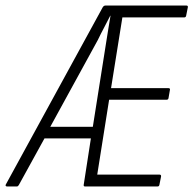

<svg xmlns="http://www.w3.org/2000/svg" viewBox="-45 -675 700 695"><path d="M-20 0Q-22 0 -24 -2Q-26 -4 -24 -7L327 -649Q331 -655 337 -655H629Q636 -655 635 -649L629 -619Q628 -612 622 -612H398L357 -356H564Q572 -356 570 -349L565 -320Q564 -314 558 -314H350L307 -43H532Q539 -43 538 -36L532 -6Q531 0 525 0H263Q257 0 258 -6L284 -174H116L23 -5Q20 0 16 0ZM137 -216H291L340 -526Q344 -551 347.5 -573Q351 -595 355 -618H354Q343 -596 331.5 -574.5Q320 -553 309 -530Z"/></svg>

Font: Sofia Sans Condensed Light
Style: Italic
Weight: 300
Italic angle: -9°
Version: Version 4.100